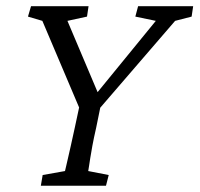

<svg xmlns="http://www.w3.org/2000/svg" viewBox="-20 -593 637 613"><path d="M539.1 -526.4 277.3 -222.7 306.6 -281.2 287.1 -185.5Q279.3 -151.4 274.9 -127.4Q270.5 -103.5 268.1 -87.9Q265.6 -72.3 264.2 -62.5Q262.7 -52.7 261.7 -46.9L327.1 -34.2L318.4 0H110.4L116.2 -34.2L187.5 -46.9Q189.5 -54.7 191.4 -63.5Q193.4 -72.3 196.8 -86.9Q200.2 -101.6 205.6 -125.5Q210.9 -149.4 218.8 -185.5L239.3 -281.2L244.1 -222.7L115.2 -526.4L69.3 -540L79.1 -573.2H262.7L257.8 -540L195.3 -526.4L294.9 -291H285.2L477.5 -526.4L412.1 -540L420.9 -573.2H596.7L591.8 -540Z"/></svg>

Font: Crimson Pro Light
Style: Italic
Weight: 300
Italic angle: -12°
Designer: Jacques Le Bailly
Foundry: Baron von Fonthausen
Version: Version 1.003